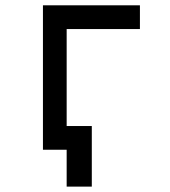

<svg xmlns="http://www.w3.org/2000/svg" viewBox="-20 -567 642 727"><path d="M232.4 0H142.6V-546.9H509.8V-457H232.4V-89.8H327.6V139.6H232.4Z"/></svg>

Font: Hack
Style: Regular
Weight: 400
Monospace: yes
Designer: Christopher Simpkins
Foundry: Christopher Simpkins
Version: Version 2.019; ttfautohint (v1.4.1) -l 4 -r 80 -G 350 -x 0 -